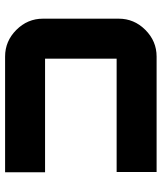

<svg xmlns="http://www.w3.org/2000/svg" viewBox="38 -658 620 735"><g transform="rotate(90 347.5 -290.0)"><path d="M638 -427H204V-153H639V0H196Q137 0 94 -43Q51 -86 51 -145V-435Q51 -494 94 -537Q137 -580 196 -580H638Z"/></g></svg>

Font: Orbitron
Style: Black
Weight: 900
Designer: Matt McInerney
Foundry: Matt McInerney
Version: 1.000